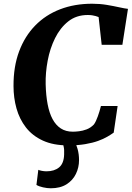

<svg xmlns="http://www.w3.org/2000/svg" viewBox="-20 -772 706 1030"><path d="M346.5 8Q266 8 210 -17.8Q154 -43.5 119.2 -88.2Q84.5 -133 68.5 -190.2Q52.5 -247.5 52.5 -310.5Q52 -414.5 82.5 -496.2Q113 -578 169 -635.2Q225 -692.5 302.5 -722.2Q380 -752 474.5 -752Q515.5 -752 552.8 -745.8Q590 -739.5 619.2 -733Q648.5 -726.5 666.5 -724.5L636.5 -531.5H525.5L509 -680.5Q501.5 -683.5 492.8 -686Q484 -688.5 473.8 -690Q463.5 -691.5 450.5 -691.5Q389.5 -691.5 346.2 -657.2Q303 -623 275.5 -567.5Q248 -512 235.8 -446.8Q223.5 -381.5 225 -320Q226.5 -260 235.5 -212.8Q244.5 -165.5 262 -133Q279.5 -100.5 306.2 -83Q333 -65.5 371 -65.5Q384 -65.5 403.8 -67.8Q423.5 -70 444.8 -78Q466 -86 483.5 -104Q489.5 -112 494.8 -123.5Q500 -135 504.8 -148Q509.5 -161 513.8 -175.2Q518 -189.5 521.5 -203.5H611L590 -60.5Q576 -50.5 555.5 -38.5Q535 -26.5 506 -16Q477 -5.5 437.5 1.2Q398 8 346.5 8ZM348 -16.5 379 -14.5Q388.5 -0.5 396.2 27.2Q404 55 404 87Q404 126.5 387.2 161Q370.5 195.5 336.8 216.8Q303 238 252.5 238Q233 238 210.8 233Q188.5 228 175.5 220L185.5 139Q191.5 142 204.2 144.5Q217 147 229.5 147Q271.5 147 297 126Q322.5 105 324 57Q325.5 29.5 321.2 13.5Q317 -2.5 314.5 -14.5Z"/></svg>

Font: Merriweather Light 18pt ExtraBold
Style: Italic
Weight: 800
Italic angle: -7.8°
Version: Version 2.101